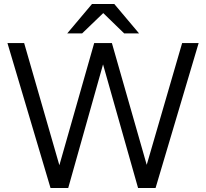

<svg xmlns="http://www.w3.org/2000/svg" viewBox="-20 -934 1024 954"><path d="M666 0H753L967 -720H885L709 -115L536 -720H448L275 -113L100 -720H17L231 0H319L492 -614ZM314 -768H388L493 -869L597 -768H671L548 -914H437Z"/></svg>

Font: Aspekta 350
Style: Regular
Weight: 350
Designer: Ivo Dolenc
Version: Version 2.000